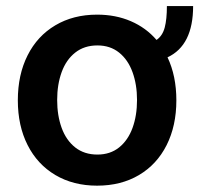

<svg xmlns="http://www.w3.org/2000/svg" viewBox="-20 -584 639 615"><path d="M516.6 -400.4Q544.9 -340.8 544.9 -262.7Q544.9 -181.2 513.7 -119.1Q482.4 -57.1 425 -23.2Q367.7 10.7 291 10.7Q214.8 10.7 157.2 -23.4Q99.6 -57.6 68.4 -119.4Q37.1 -181.2 37.1 -262.7Q37.1 -344.7 68.4 -406.7Q99.6 -468.8 157.2 -502.9Q214.8 -537.1 291 -537.1Q350.6 -537.1 399.2 -516.1Q447.8 -495.1 481.4 -456.1Q500.5 -469.2 507.6 -495.8Q514.6 -522.5 514.6 -564.5H598.6Q598.6 -438.5 516.6 -400.4ZM418.9 -263.7Q418.9 -313 404.5 -352.8Q390.1 -392.6 361.6 -415.5Q333 -438.5 292 -438.5Q250 -438.5 220.9 -415.5Q191.9 -392.6 177.5 -353Q163.1 -313.5 163.1 -263.7Q163.1 -213.9 177.5 -174.3Q191.9 -134.8 220.9 -111.8Q250 -88.9 292 -88.9Q333 -88.9 361.6 -111.8Q390.1 -134.8 404.5 -174.3Q418.9 -213.9 418.9 -263.7Z"/></svg>

Font: Pretendard Std SemiBold
Style: Regular
Weight: 600
Designer: Base glyphs from Inter by Rasmus Andersson; Hangeul glyphs from Noto Sans CJK(Source Han Sans) by Jang Soo-young and Kan
Foundry: Kil Hyung-jin
Version: Version 1.309